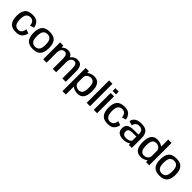

<svg xmlns="http://www.w3.org/2000/svg" viewBox="444 -2664 4764 4764"><g transform="rotate(45 2825.5 -282.0)"><path d="M294 5.5C381 5.5 442.5 -16.5 478.5 -61C514.5 -105 534.5 -150 539 -195.5L433 -232.5C431.5 -189 418.5 -152 394.5 -122C370.5 -92 337 -77 294 -77C250.5 -77 215 -93.5 187.5 -127C160 -160.5 146 -217 146 -295.5C146 -379 159.5 -436.5 187 -468C214.5 -499.5 250 -515 294 -515C337 -515 370.5 -501 394.5 -473C418.5 -445 431.5 -406.5 433 -358.5L539 -394C534.5 -444.5 514.5 -491.5 478.5 -534C442.5 -576.5 381 -598 294 -598C198 -598 129 -572.5 87.5 -522.5C46 -472 25.5 -396.5 25.5 -295.5C25.5 -199 46 -124.5 87.5 -72.5C129 -20.5 198 5.5 294 5.5Z M891 4.5C986 4.5 1055 -20 1097.5 -70C1140.5 -119.5 1162 -195.5 1162 -298C1162 -400.5 1140.5 -476 1097.5 -525.5C1055 -574.5 986 -599 891 -599C795.5 -599 726.5 -574.5 683.5 -525.5C641 -476 619.5 -400.5 619.5 -298C619.5 -195.5 641 -119.5 683.5 -70C726.5 -20 795.5 4.5 891 4.5ZM891 -76.5C844.5 -76.5 807.5 -92.5 779.5 -123.5C752 -155 738 -213 738 -297.5C738 -382 752 -439.5 779.5 -471C807.5 -502 844.5 -518 891 -518C937 -518 974 -502 1001.5 -471C1029.5 -439.5 1043.5 -382 1043.5 -297.5C1043.5 -213 1029.5 -155 1001.5 -123.5C974 -92.5 937 -76.5 891 -76.5Z M1255.5 0H1374V-371.5C1377 -413.5 1388 -446.5 1406.5 -471C1429 -500.5 1458 -515.5 1493.5 -515.5C1528.5 -515.5 1554 -502 1569 -475C1584.5 -448.5 1592.5 -406.5 1592.5 -349.5V0H1710.5V-364.5V-367.5C1713 -411.5 1724 -446 1743 -471C1765.5 -500.5 1794.5 -515.5 1830 -515.5C1865 -515.5 1890 -502 1905 -475C1920 -448.5 1927.5 -406.5 1927.5 -349.5V0H2046V-364.5C2046 -432 2034 -487.5 2009.5 -531.5C1985.5 -575.5 1938.5 -598 1869 -598C1807.5 -598 1755 -575 1712 -529C1703 -519.5 1695 -510 1688 -500.5C1684 -511.5 1679 -521.5 1673.5 -531.5C1649 -575.5 1602 -598 1532 -598C1471 -598 1418.5 -575 1375 -529.5C1374.5 -528.5 1373.5 -527.5 1372.5 -526.5L1368.5 -592.5H1255.5Z M2152.5 221H2271V-59C2276.5 -54 2283 -49.5 2289.5 -45C2336.5 -12.5 2393.5 4 2459.5 4C2533 4 2587.5 -22 2623 -73C2658 -124.5 2675.5 -199 2675.5 -297.5C2675.5 -396 2658 -470.5 2623 -521.5C2587.5 -572.5 2533 -598 2459.5 -598C2393.5 -598 2336.5 -581.5 2289.5 -549C2282 -543.5 2275 -538.5 2268.5 -533L2265.5 -592.5H2152.5ZM2271 -201.5V-392.5C2272.5 -424 2287 -452 2314.5 -476.5C2344 -502.5 2379 -515.5 2419.5 -515.5C2462 -515.5 2495.5 -500 2519.5 -469.5C2544 -438.5 2556 -381 2556 -297C2556 -212.5 2544 -155 2519.5 -124C2495.5 -93.5 2462 -78 2419.5 -78C2379 -78 2344 -91 2314.5 -116.5C2287 -141 2272.5 -169.5 2271 -201.5Z M2782 0H2900.5V-785H2782Z M3029.5 0H3148V-593H3029.5ZM3029.5 -759V-662H3148V-759Z M3517 5.5C3604 5.5 3665.5 -16.5 3701.5 -61C3737.5 -105 3757.5 -150 3762 -195.5L3656 -232.5C3654.5 -189 3641.5 -152 3617.5 -122C3593.5 -92 3560 -77 3517 -77C3473.5 -77 3438 -93.5 3410.5 -127C3383 -160.5 3369 -217 3369 -295.5C3369 -379 3382.5 -436.5 3410 -468C3437.5 -499.5 3473 -515 3517 -515C3560 -515 3593.5 -501 3617.5 -473C3641.5 -445 3654.5 -406.5 3656 -358.5L3762 -394C3757.5 -444.5 3737.5 -491.5 3701.5 -534C3665.5 -576.5 3604 -598 3517 -598C3421 -598 3352 -572.5 3310.5 -522.5C3269 -472 3248.5 -396.5 3248.5 -295.5C3248.5 -199 3269 -124.5 3310.5 -72.5C3352 -20.5 3421 5.5 3517 5.5Z M4263 0H4365.5V-344C4365.5 -425 4347 -487.5 4309.5 -531.5C4272 -576 4204 -598 4106 -598C3965 -598 3869 -540 3856 -426.5L3971.5 -395C3978.5 -475 4035.5 -517.5 4111.5 -517.5C4155.5 -517.5 4189 -506 4212 -482.5C4235 -459 4246.5 -423 4246.5 -374.5V-350H4091C4005.5 -350 3943 -336 3904.5 -308.5C3865.5 -281 3846 -237 3846 -175.5C3846 -111.5 3865 -65.5 3903 -37C3941 -8.5 3994.5 6 4063 6C4133 6 4188.5 -7 4229 -33C4238 -39 4246 -45 4253 -51.5ZM4246.5 -149.5C4246.5 -130 4232 -112 4203 -95C4173.5 -78.5 4136.5 -70 4092 -70C4048.5 -70 4017 -79.5 3997 -98.5C3977 -117.5 3967 -144 3967 -177.5C3967 -212 3978 -237.5 3999.5 -254C4021.5 -270.5 4060 -278.5 4115 -278.5H4246.5Z M4865 0H4975.5V-785H4857.5V-535.5C4852 -540 4846 -544.5 4839.5 -549C4793 -581.5 4736.5 -598 4670 -598C4596.5 -598 4542 -572.5 4506.5 -522C4470.5 -471.5 4453 -397 4453 -297.5C4453 -198.5 4470.5 -123.5 4506.5 -72.5C4542 -21.5 4596.5 4 4670 4C4736.5 4 4793 -12.5 4839.5 -45C4847 -50 4854 -55.5 4860 -60.5ZM4857.5 -197.5C4855 -167.5 4840.5 -140.5 4814.5 -117C4785.5 -91 4751 -78 4710.5 -78C4667.5 -78 4634 -93 4609.5 -123.5C4585 -154 4572.5 -212 4572.5 -297C4572.5 -382 4585 -439.5 4609.5 -470C4634 -500.5 4667.5 -515.5 4710.5 -515.5C4751 -515.5 4785.5 -502.5 4814.5 -476.5C4840.5 -453 4855 -426.5 4857.5 -396.5Z M5335 4.5C5430 4.5 5499 -20 5541.5 -70C5584.5 -119.5 5606 -195.5 5606 -298C5606 -400.5 5584.5 -476 5541.5 -525.5C5499 -574.5 5430 -599 5335 -599C5239.5 -599 5170.5 -574.5 5127.5 -525.5C5085 -476 5063.5 -400.5 5063.5 -298C5063.5 -195.5 5085 -119.5 5127.5 -70C5170.5 -20 5239.5 4.5 5335 4.5ZM5335 -76.5C5288.5 -76.5 5251.5 -92.5 5223.5 -123.5C5196 -155 5182 -213 5182 -297.5C5182 -382 5196 -439.5 5223.5 -471C5251.5 -502 5288.5 -518 5335 -518C5381 -518 5418 -502 5445.5 -471C5473.5 -439.5 5487.5 -382 5487.5 -297.5C5487.5 -213 5473.5 -155 5445.5 -123.5C5418 -92.5 5381 -76.5 5335 -76.5Z"/></g></svg>

Font: Anybody Medium
Style: Regular
Weight: 500
Designer: Tyler Finck
Foundry: Etcetera Type Company
Version: Version 1.110